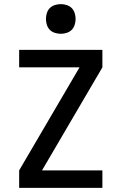

<svg xmlns="http://www.w3.org/2000/svg" viewBox="-20 -912 590 932"><path d="M73 0V-85L366 -585H73V-670H477V-585L184 -85H477V0ZM275 -748Q261 -748 246.5 -752.5Q232 -757 222 -767Q212 -777 207.5 -791.5Q203 -806 203 -820Q203 -834 207.5 -848.5Q212 -863 222 -873Q232 -883 246.5 -887.5Q261 -892 275 -892Q289 -892 303.5 -887.5Q318 -883 328 -873Q338 -863 342.5 -848.5Q347 -834 347 -820Q347 -806 342.5 -791.5Q338 -777 328 -767Q318 -757 303.5 -752.5Q289 -748 275 -748Z"/></svg>

Font: Lode Dark
Style: Bold
Weight: 700
Monospace: yes
Designer: Belleve Invis
Foundry: Belleve Invis
Version: Version 29.2.0; ttfautohint (v1.8.3)